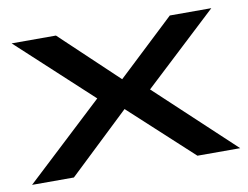

<svg xmlns="http://www.w3.org/2000/svg" viewBox="-69 -529 782 606"><g transform="rotate(-10 321.5 -225.5)"><path d="M122 0 317 -185 518 0H655L407 -232L642 -451H509L326 -279L144 -451H2L238 -233L-12 0Z"/></g></svg>

Font: Charger Pro
Style: BlkExt
Weight: 900
Designer: Jasper
Foundry: Cannot Into Space Fonts
Version: Version 1.09